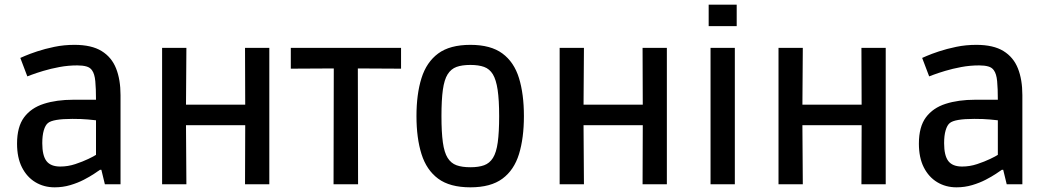

<svg xmlns="http://www.w3.org/2000/svg" viewBox="-20 -789 4486 822"><path d="M214 13Q168 13 131.5 -9Q95 -31 74 -72.5Q53 -114 53 -174Q53 -246 83 -286.5Q113 -327 167.5 -344.5Q222 -362 294 -362H391Q391 -410 388 -441.5Q385 -473 374 -488Q366 -500 350 -504.5Q334 -509 311 -509Q272 -509 234.5 -502Q197 -495 165.5 -485.5Q134 -476 115.5 -469Q97 -462 97 -462L67 -541Q67 -541 86.5 -549.5Q106 -558 139 -569Q172 -580 213 -588.5Q254 -597 299 -597Q372 -597 415 -570.5Q458 -544 477 -496Q496 -448 496 -382V0H429L414 -62H408Q401 -57 383 -45Q365 -33 339 -19.5Q313 -6 281 3.5Q249 13 214 13ZM238 -76Q271 -76 302.5 -86.5Q334 -97 358 -108.5Q382 -120 391 -126V-274Q382 -275 356.5 -277.5Q331 -280 290 -280Q206 -280 185 -262Q174 -253 167.5 -231Q161 -209 161 -176Q161 -123 179 -99.5Q197 -76 238 -76Z M674 0V-584H778L776 -294L778 0ZM1029 0 1030 -290 1029 -584H1133V0ZM703 -253V-341H1102V-253Z M1408 0 1409 -496 1225 -495V-584H1697V-495L1512 -496L1513 0Z M1994 13Q1906 13 1856 -24Q1806 -61 1784.5 -129.5Q1763 -198 1763 -292Q1763 -386 1784.5 -454.5Q1806 -523 1856 -560Q1906 -597 1994 -597Q2081 -597 2131 -560Q2181 -523 2202 -454.5Q2223 -386 2223 -292Q2223 -198 2202 -129.5Q2181 -61 2131 -24Q2081 13 1994 13ZM1994 -73Q2029 -73 2052.5 -81.5Q2076 -90 2090.5 -113Q2105 -136 2111 -179.5Q2117 -223 2117 -292Q2117 -361 2110.5 -404.5Q2104 -448 2090 -471Q2076 -494 2052.5 -502.5Q2029 -511 1994 -511Q1958 -511 1934.5 -502.5Q1911 -494 1896.5 -471Q1882 -448 1876 -404.5Q1870 -361 1870 -292Q1870 -223 1876 -179.5Q1882 -136 1896.5 -113Q1911 -90 1934.5 -81.5Q1958 -73 1994 -73Z M2376 0V-584H2480L2478 -294L2480 0ZM2731 0 2732 -290 2731 -584H2835V0ZM2405 -253V-341H2804V-253Z M3022 0V-584H3126V0ZM3014 -677V-769H3134V-677Z M3313 0V-584H3417L3415 -294L3417 0ZM3668 0 3669 -290 3668 -584H3772V0ZM3342 -253V-341H3741V-253Z M4075 13Q4029 13 3992.5 -9Q3956 -31 3935 -72.5Q3914 -114 3914 -174Q3914 -246 3944 -286.5Q3974 -327 4028.5 -344.5Q4083 -362 4155 -362H4252Q4252 -410 4249 -441.5Q4246 -473 4235 -488Q4227 -500 4211 -504.5Q4195 -509 4172 -509Q4133 -509 4095.5 -502Q4058 -495 4026.5 -485.5Q3995 -476 3976.5 -469Q3958 -462 3958 -462L3928 -541Q3928 -541 3947.5 -549.5Q3967 -558 4000 -569Q4033 -580 4074 -588.5Q4115 -597 4160 -597Q4233 -597 4276 -570.5Q4319 -544 4338 -496Q4357 -448 4357 -382V0H4290L4275 -62H4269Q4262 -57 4244 -45Q4226 -33 4200 -19.5Q4174 -6 4142 3.5Q4110 13 4075 13ZM4099 -76Q4132 -76 4163.5 -86.5Q4195 -97 4219 -108.5Q4243 -120 4252 -126V-274Q4243 -275 4217.5 -277.5Q4192 -280 4151 -280Q4067 -280 4046 -262Q4035 -253 4028.5 -231Q4022 -209 4022 -176Q4022 -123 4040 -99.5Q4058 -76 4099 -76Z"/></svg>

Font: Ruda SemiBold
Style: Regular
Weight: 600
Designer: Mariela Monsalve and Angelina Sanchez
Foundry: Mariela Monsalve and Angelina Sanchez
Version: Version 2.001